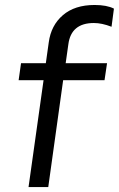

<svg xmlns="http://www.w3.org/2000/svg" viewBox="-20 -755 480 775"><path d="M361.8 -734.9Q411.1 -734.9 439.9 -720.2L430.2 -647Q391.1 -662.1 358.9 -662.1Q267.1 -662.1 255.9 -576.2L245.1 -500H412.1L401.9 -431.2H234.9L174.8 0H95.2L155.8 -431.2H55.2L64.9 -500H165L176.8 -584Q186 -652.8 233.9 -693.8Q281.7 -734.9 361.8 -734.9Z"/></svg>

Font: Human Sans
Style: Italic
Weight: 400
Italic angle: -8°
Designer: Tim Radville
Foundry: Continuum
Version: Version 1.000;FEAKit 1.0